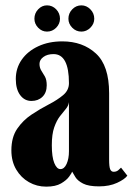

<svg xmlns="http://www.w3.org/2000/svg" viewBox="-20 -686 496 717"><path d="M152.5 11Q117.5 11 88 -5.8Q58.5 -22.5 40.5 -53Q22.5 -83.5 22.5 -124.5Q22.5 -173.5 44.2 -205.2Q66 -237 98 -258.2Q130 -279.5 162 -296Q194 -312.5 215.8 -330.8Q237.5 -349 237.5 -375.5Q237.5 -484 180 -484Q156.5 -484 142 -473.2Q127.5 -462.5 127.5 -447.5Q127.5 -433 134.2 -422.5Q141 -412 147.8 -400Q154.5 -388 154.5 -367.5Q154.5 -340 138.5 -324.5Q122.5 -309 97.5 -309Q71.5 -309 55.2 -331Q39 -353 39 -391Q39 -431.5 61.2 -463.2Q83.5 -495 122.8 -513.2Q162 -531.5 212.5 -531.5Q289 -531.5 338.2 -486.2Q387.5 -441 387.5 -338V-91Q387.5 -63 391.5 -53.8Q395.5 -44.5 404.5 -44.5Q414.5 -44.5 421.5 -50.2Q428.5 -56 432 -60L455.5 -30Q446 -16.5 417.2 -3.2Q388.5 10 350 10Q310.5 10 290.2 -0.5Q270 -11 261.8 -24.2Q253.5 -37.5 249.5 -45Q248 -40 238.2 -26.5Q228.5 -13 208 -1Q187.5 11 152.5 11ZM205.5 -54.5Q220 -54.5 228.8 -74Q237.5 -93.5 237.5 -121V-304.5Q235.5 -290.5 225.5 -278.8Q215.5 -267 203.5 -251.5Q191.5 -236 182.5 -210.5Q173.5 -185 173.5 -143.5Q173.5 -99.5 182.8 -77Q192 -54.5 205.5 -54.5ZM284 -568Q264 -568 249.8 -582.5Q235.5 -597 235.5 -616Q235.5 -636.5 249.8 -651.2Q264 -666 284 -666Q303 -666 317.5 -651.2Q332 -636.5 332 -616Q332 -597 317.5 -582.5Q303 -568 284 -568ZM155.5 -568Q136.5 -568 122.5 -582.5Q108.5 -597 108.5 -616Q108.5 -636.5 122.5 -651.2Q136.5 -666 155.5 -666Q175.5 -666 189.8 -651.2Q204 -636.5 204 -616Q204 -597 189.8 -582.5Q175.5 -568 155.5 -568Z"/></svg>

Font: Imbue 10pt Black
Style: Regular
Weight: 900
Designer: Tyler Finck
Foundry: Etcetera Type Company
Version: Version 1.102; ttfautohint (v1.8.3)